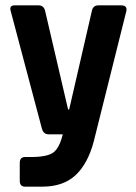

<svg xmlns="http://www.w3.org/2000/svg" viewBox="-20 -530 511 719"><path d="M138 169H74Q54 169 54 147V80Q54 58 74 58H95Q158 58 180.5 40.5Q203 23 215 -27H162Q143 -27 137 -48L20 -489Q14 -510 35 -510H124Q144 -510 149 -489L235 -120H239L324 -489Q328 -510 349 -510H433Q458 -510 453 -488L331 0Q309 83 263 126Q217 169 138 169Z"/></svg>

Font: Rajdhani
Style: Bold
Weight: 700
Designer: Satya Rajpurohit, Jyotish Sonowal
Foundry: Indian Type Foundry
Version: Version 1.201 February 1, 2022